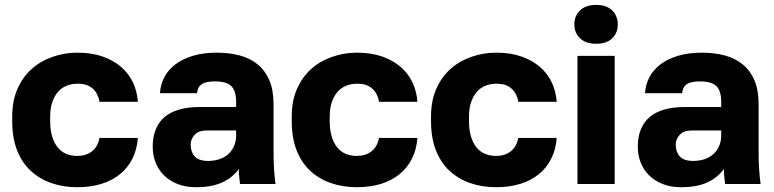

<svg xmlns="http://www.w3.org/2000/svg" viewBox="-20 -761 3202 794"><path d="M299.5 13.2Q354.8 13.2 399.8 -0.7Q444.7 -14.7 476.9 -41.3Q509.2 -67.8 527.9 -105.5Q546.7 -143.2 550.2 -190.7H391.5Q384 -153.2 359.6 -134.7Q335.2 -116.2 299.5 -116.2Q275.3 -116.2 254.5 -124.5Q233.7 -132.8 218.8 -151.1Q204 -169.3 195.8 -196.2Q187.5 -223 187.5 -260V-280Q187.5 -314 196.6 -339.7Q205.7 -365.3 220.3 -381.7Q235 -398.2 255.8 -406.5Q276.7 -414.8 299.5 -414.8Q321.3 -414.8 336.1 -410.1Q350.8 -405.3 362.2 -395.7Q373.7 -386 381 -371.9Q388.3 -357.8 391.5 -340H550.2Q547.2 -382.3 530.3 -419Q513.3 -455.7 482 -483.2Q450.7 -510.8 405.3 -527Q359.8 -543.2 299.5 -543.2Q245.7 -543.2 195.7 -525.3Q145.7 -507.5 109.2 -474.2Q72.8 -441 51.7 -392.2Q30.5 -343.3 30.5 -280V-260Q30.5 -191 50.4 -140Q70.3 -89 106.4 -55.2Q142.5 -21.3 191.9 -4.1Q241.3 13.2 299.5 13.2Z M790.7 13.2Q825.5 13.2 852.8 7.8Q880.2 2.5 901.8 -8Q923.5 -18.5 939.7 -32.1Q955.8 -45.7 967.7 -62.2Q967.7 -53.3 968.1 -45.2Q968.5 -37 969.2 -30.1Q970 -23.2 970.8 -16.2Q971.6 -9.3 972.5 0H1119.3Q1115.3 -30 1113.3 -61.5Q1111.2 -93 1111.2 -135V-330Q1111.2 -388.3 1094.1 -428.5Q1077 -468.8 1046.1 -494.2Q1015.3 -519.7 972.4 -531.4Q929.5 -543.2 875.5 -543.2Q820.2 -543.2 777 -530Q733.8 -516.8 704.7 -494.5Q675.5 -472.2 659.5 -441.7Q643.5 -411.2 641.5 -375.5H794.8Q796 -388.2 800.7 -397.5Q805.5 -406.8 814.7 -413Q823.8 -419.2 837.8 -421.8Q851.7 -424.5 870.5 -424.5Q891 -424.5 907.1 -420.3Q923.2 -416.2 934.3 -406.8Q945.5 -397.5 951 -380.6Q956.5 -363.6 956.5 -340V-318.5H806Q757.2 -318.5 720.4 -307.8Q683.7 -297.2 659.6 -276.1Q635.5 -255 623.5 -224.3Q611.5 -193.7 611.5 -155Q611.5 -119 623.5 -88.7Q635.5 -58.3 658.4 -35.7Q681.4 -13 714.6 0.1Q747.8 13.2 790.7 13.2ZM840.5 -95.5Q801.9 -95.5 785.2 -114.2Q768.5 -132.8 768.5 -162.5Q768.5 -186.3 785.3 -203.9Q802 -221.5 835.5 -221.5H956.5V-200Q956.5 -176.4 947.6 -156.5Q938.7 -136.5 923.4 -123Q908.1 -109.5 886.8 -102.5Q865.5 -95.5 840.5 -95.5Z M1455.5 13.2Q1510.8 13.2 1555.8 -0.7Q1600.7 -14.7 1632.9 -41.3Q1665.2 -67.8 1683.9 -105.5Q1702.7 -143.2 1706.2 -190.7H1547.5Q1540 -153.2 1515.6 -134.7Q1491.2 -116.2 1455.5 -116.2Q1431.3 -116.2 1410.5 -124.5Q1389.7 -132.8 1374.8 -151.1Q1360 -169.3 1351.8 -196.2Q1343.5 -223 1343.5 -260V-280Q1343.5 -314 1352.6 -339.7Q1361.7 -365.3 1376.3 -381.7Q1391 -398.2 1411.8 -406.5Q1432.7 -414.8 1455.5 -414.8Q1477.3 -414.8 1492.1 -410.1Q1506.8 -405.3 1518.2 -395.7Q1529.7 -386 1537 -371.9Q1544.3 -357.8 1547.5 -340H1706.2Q1703.2 -382.3 1686.3 -419Q1669.3 -455.7 1638 -483.2Q1606.7 -510.8 1561.3 -527Q1515.8 -543.2 1455.5 -543.2Q1401.7 -543.2 1351.7 -525.3Q1301.7 -507.5 1265.2 -474.2Q1228.8 -441 1207.7 -392.2Q1186.5 -343.3 1186.5 -280V-260Q1186.5 -191 1206.4 -140Q1226.3 -89 1262.4 -55.2Q1298.5 -21.3 1347.9 -4.1Q1397.3 13.2 1455.5 13.2Z M2031.5 13.2Q2086.8 13.2 2131.8 -0.7Q2176.7 -14.7 2208.9 -41.3Q2241.2 -67.8 2259.9 -105.5Q2278.7 -143.2 2282.2 -190.7H2123.5Q2116 -153.2 2091.6 -134.7Q2067.2 -116.2 2031.5 -116.2Q2007.3 -116.2 1986.5 -124.5Q1965.7 -132.8 1950.8 -151.1Q1936 -169.3 1927.8 -196.2Q1919.5 -223 1919.5 -260V-280Q1919.5 -314 1928.6 -339.7Q1937.7 -365.3 1952.3 -381.7Q1967 -398.2 1987.8 -406.5Q2008.7 -414.8 2031.5 -414.8Q2053.3 -414.8 2068.1 -410.1Q2082.8 -405.3 2094.2 -395.7Q2105.7 -386 2113 -371.9Q2120.3 -357.8 2123.5 -340H2282.2Q2279.2 -382.3 2262.3 -419Q2245.3 -455.7 2214 -483.2Q2182.7 -510.8 2137.3 -527Q2091.8 -543.2 2031.5 -543.2Q1977.7 -543.2 1927.7 -525.3Q1877.7 -507.5 1841.2 -474.2Q1804.8 -441 1783.7 -392.2Q1762.5 -343.3 1762.5 -280V-260Q1762.5 -191 1782.4 -140Q1802.3 -89 1838.4 -55.2Q1874.5 -21.3 1923.9 -4.1Q1973.3 13.2 2031.5 13.2Z M2368 0H2522V-530H2368ZM2445.5 -580Q2488.7 -580 2511.8 -602.5Q2534.8 -624.9 2534.8 -659.9Q2534.8 -694.8 2511.7 -717.8Q2488.6 -740.7 2445.5 -740.7Q2402.3 -740.7 2378.7 -718.1Q2355.2 -695.5 2355.2 -660.3Q2355.2 -625.2 2378.8 -602.6Q2402.4 -580 2445.5 -580Z M2796.7 13.2Q2831.5 13.2 2858.8 7.8Q2886.2 2.5 2907.8 -8Q2929.5 -18.5 2945.7 -32.1Q2961.8 -45.7 2973.7 -62.2Q2973.7 -53.3 2974.1 -45.2Q2974.5 -37 2975.2 -30.1Q2976 -23.2 2976.8 -16.2Q2977.6 -9.3 2978.5 0H3125.3Q3121.3 -30 3119.3 -61.5Q3117.2 -93 3117.2 -135V-330Q3117.2 -388.3 3100.1 -428.5Q3083 -468.8 3052.1 -494.2Q3021.3 -519.7 2978.4 -531.4Q2935.5 -543.2 2881.5 -543.2Q2826.2 -543.2 2783 -530Q2739.8 -516.8 2710.7 -494.5Q2681.5 -472.2 2665.5 -441.7Q2649.5 -411.2 2647.5 -375.5H2800.8Q2802 -388.2 2806.7 -397.5Q2811.5 -406.8 2820.7 -413Q2829.8 -419.2 2843.8 -421.8Q2857.7 -424.5 2876.5 -424.5Q2897 -424.5 2913.1 -420.3Q2929.2 -416.2 2940.3 -406.8Q2951.5 -397.5 2957 -380.6Q2962.5 -363.6 2962.5 -340V-318.5H2812Q2763.2 -318.5 2726.4 -307.8Q2689.7 -297.2 2665.6 -276.1Q2641.5 -255 2629.5 -224.3Q2617.5 -193.7 2617.5 -155Q2617.5 -119 2629.5 -88.7Q2641.5 -58.3 2664.4 -35.7Q2687.4 -13 2720.6 0.1Q2753.8 13.2 2796.7 13.2ZM2846.5 -95.5Q2807.9 -95.5 2791.2 -114.2Q2774.5 -132.8 2774.5 -162.5Q2774.5 -186.3 2791.3 -203.9Q2808 -221.5 2841.5 -221.5H2962.5V-200Q2962.5 -176.4 2953.6 -156.5Q2944.7 -136.5 2929.4 -123Q2914.1 -109.5 2892.8 -102.5Q2871.5 -95.5 2846.5 -95.5Z"/></svg>

Font: Golos Text VF
Style: Regular
Weight: 400
Designer: A.Korolkova, Vitaly Kuzmin
Foundry: ParaType Ltd
Version: Version 2.005